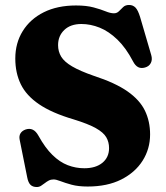

<svg xmlns="http://www.w3.org/2000/svg" viewBox="-20 -735 667 772"><path d="M332.5 15Q295 15 268.2 7.8Q241.5 0.5 223.5 -6.5Q205.5 -13.5 195.5 -13.5Q184.5 -13.5 176 -9Q167.5 -4.5 160 1.5Q152.5 7.5 144.8 12.2Q137 17 128 17Q111.5 17 102.5 8Q93.5 -1 89.5 -21.5L59 -173.5Q56 -188.5 62.5 -199Q69 -209.5 83.5 -214.5Q99 -219.5 111.8 -213.5Q124.5 -207.5 134.5 -189.5Q161.5 -140.5 191 -111.8Q220.5 -83 252.5 -70.8Q284.5 -58.5 319 -58.5Q365 -58.5 391.8 -80.5Q418.5 -102.5 418.5 -139.5Q418.5 -164 407.2 -183.2Q396 -202.5 365.2 -219.8Q334.5 -237 276 -255Q188 -281 136.8 -316Q85.5 -351 63.5 -396.5Q41.5 -442 41.5 -499.5Q41.5 -562 71.5 -610.2Q101.5 -658.5 156.2 -685.8Q211 -713 285.5 -713Q327.5 -713 356.2 -705.2Q385 -697.5 404.5 -689.5Q424 -681.5 438 -681.5Q450 -681.5 458.2 -689.8Q466.5 -698 475.2 -706.5Q484 -715 499 -715Q514.5 -715 524.8 -704.5Q535 -694 543.5 -666L588 -514Q593.5 -495.5 586.5 -481.8Q579.5 -468 563 -463.5Q547 -459 535.2 -465.2Q523.5 -471.5 515 -488Q486.5 -542.5 452 -575.8Q417.5 -609 380.8 -623.8Q344 -638.5 307.5 -638.5Q263.5 -638.5 238.5 -614.5Q213.5 -590.5 213.5 -553.5Q213.5 -528 226 -507.2Q238.5 -486.5 270 -468Q301.5 -449.5 357.5 -430Q443.5 -402 492.8 -367.5Q542 -333 562.8 -290Q583.5 -247 583.5 -194.5Q583.5 -136.5 553.5 -89Q523.5 -41.5 467.5 -13.2Q411.5 15 332.5 15Z"/></svg>

Font: Fraunces 28pt Soft Wonky
Style: Bold
Weight: 700
Version: Version 1.000;[b76b70a41]